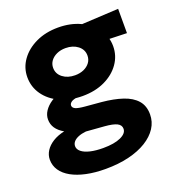

<svg xmlns="http://www.w3.org/2000/svg" viewBox="-135 -633 883 965"><g transform="rotate(-20 306.0 -150.0)"><path d="M266.5 225Q209.5 225 163.8 215.2Q118 205.5 85.2 187.2Q52.5 169 35 143.2Q17.5 117.5 17.5 85.5Q17.5 60.5 31.5 38.5Q45.5 16.5 71.5 0.2Q97.5 -16 134 -24Q105.5 -40.5 91.8 -61Q78 -81.5 78 -107.5Q78 -131 92 -152.2Q106 -173.5 131 -190.2Q156 -207 189.5 -216.8Q223 -226.5 262.5 -226L292 -164.5Q264 -164.5 246 -161Q228 -157.5 219.5 -150.2Q211 -143 211 -134Q211 -122 225.2 -115.2Q239.5 -108.5 274.5 -105.5L361.5 -98Q425 -92 471.5 -76.5Q518 -61 543.5 -32Q569 -3 569 43Q569 82.5 547.5 115.8Q526 149 486.2 173.5Q446.5 198 390.8 211.5Q335 225 266.5 225ZM290.5 122Q350 122 384.5 106.2Q419 90.5 419 65.5Q419 45.5 398.5 35.2Q378 25 333.5 21.5L236.5 14Q212 16.5 194.8 23.8Q177.5 31 168.8 41.5Q160 52 160 65Q160 82 176 95Q192 108 221.2 115Q250.5 122 290.5 122ZM283 -159Q215 -159 163.2 -183.2Q111.5 -207.5 82.2 -249Q53 -290.5 53 -342.5Q53 -393 82.8 -434.5Q112.5 -476 164.5 -500.5Q216.5 -525 283 -525Q349 -525 400.8 -500.8Q452.5 -476.5 482.2 -435.2Q512 -394 512 -342.5Q512 -291.5 482.8 -249.8Q453.5 -208 402 -183.5Q350.5 -159 283 -159ZM283 -270Q309 -270 329.8 -279.2Q350.5 -288.5 362.5 -304.8Q374.5 -321 374.5 -342.5Q374.5 -374.5 348.2 -394.8Q322 -415 283 -415Q256.5 -415 235.8 -405.5Q215 -396 203 -379.8Q191 -363.5 191 -342.5Q191 -310.5 217.2 -290.2Q243.5 -270 283 -270ZM359.5 -387.5 297.5 -494 599.5 -510V-380Z"/></g></svg>

Font: Geologica Thin Roman
Style: Bold
Weight: 700
Version: Version 1.010;gftools[0.9.28]